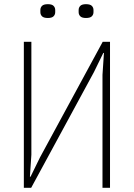

<svg xmlns="http://www.w3.org/2000/svg" viewBox="-20 -898 640 918"><path d="M94 -698H130V-158L123 -53H126L171 -145L471 -698H506V0H470V-540L477 -645H474L429 -553L129 0H94ZM209 -812Q189 -812 181 -820Q173 -828 173 -840V-850Q173 -862 181 -870Q189 -878 209 -878Q228 -878 236 -870Q244 -862 244 -850V-840Q244 -828 236 -820Q228 -812 209 -812ZM391 -812Q372 -812 364 -820Q356 -828 356 -840V-850Q356 -862 364 -870Q372 -878 391 -878Q411 -878 419 -870Q427 -862 427 -850V-840Q427 -828 419 -820Q411 -812 391 -812Z"/></svg>

Font: IBM Plex Mono ExtraLight
Style: Regular
Weight: 200
Monospace: yes
Designer: Mike Abbink, Paul van der Laan, Pieter van Rosmalen
Foundry: Bold Monday
Version: Version 2.3